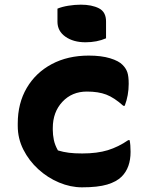

<svg xmlns="http://www.w3.org/2000/svg" viewBox="-20 -790 640 822"><path d="M360 -552Q414 -552 451.5 -540.5Q489 -529 505 -512Q519 -498 525 -481Q531 -464 531 -431Q531 -382 514 -337H508Q469 -372 435 -385Q401 -398 352 -398Q288 -398 247 -354Q206 -310 206 -242V-234Q206 -213 210.5 -191Q215 -169 228 -146Q251 -139 275 -136Q299 -133 332 -133Q396 -133 441.5 -147Q487 -161 529 -190H535Q539 -170 539 -140Q539 -72 501 -34Q479 -12 439 0Q399 12 331 12Q282 12 233 -8.5Q184 -29 144 -65.5Q104 -102 80 -149.5Q56 -197 56 -251V-261Q56 -348 94.5 -413.5Q133 -479 201.5 -515.5Q270 -552 360 -552ZM226 -753Q245 -761 272.5 -765.5Q300 -770 326 -770Q373 -770 403.5 -754.5Q434 -739 434 -698V-626Q395 -609 346 -609Q294 -609 260 -633Q226 -657 226 -697Z"/></svg>

Font: Recursive Mn Csl St XBd
Style: Regular
Weight: 800
Monospace: yes
Version: Version 1.079;hotconv 1.0.112;makeotfexe 2.5.65598; ttfautoh